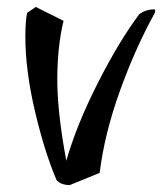

<svg xmlns="http://www.w3.org/2000/svg" viewBox="-20 -505 467 553"><path d="M427 -474 426 -468Q370 -367 325.5 -243.5Q281 -120 267 -7L181 28Q156 28 143 14Q108 -68 80.5 -185.5Q53 -303 53 -400Q53 -442 58 -468L83 -485L163 -445Q145 -370 145 -275.5Q145 -181 171 -42Q200 -144 261 -264.5Q322 -385 381 -464Q400 -478 424 -478Q427 -478 427 -474Z"/></svg>

Font: Julee
Style: Regular
Weight: 400
Version: Version 1.001